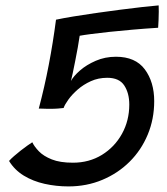

<svg xmlns="http://www.w3.org/2000/svg" viewBox="-20 -682 608 698"><path d="M12.9 -96.9Q19.6 -104.6 31.1 -114.6Q42.6 -124.6 55.5 -134.8Q68.4 -144.9 79.8 -152.9Q91.2 -161 97.4 -164.8Q104.8 -149.1 121.5 -131.8Q138.2 -114.5 168.2 -102.5Q198.1 -90.5 245.1 -90.5Q304.2 -90.5 350.6 -119Q396.9 -147.6 423.5 -195.7Q450 -243.8 450 -301.9Q450 -343.2 431.8 -371.2Q413.6 -399.2 370 -399.2Q337.4 -399.2 310.3 -386.9Q283.2 -374.6 262.5 -356.5Q241.8 -338.4 228.6 -320Q215.4 -301.6 211.2 -289.4Q202.7 -288.4 190.9 -287.4Q179.1 -286.4 163.5 -286.4Q157.8 -286.4 149.6 -286.5Q141.4 -286.6 133.8 -287Q126.1 -287.3 121 -287.3Q141.9 -365.9 157.2 -445.9Q172.6 -525.9 183.6 -610.4Q208.6 -615.8 246.7 -622.1Q284.8 -628.4 328.8 -634.7Q372.9 -640.9 416.5 -646.6Q460.1 -652.2 496.9 -656.4Q533.8 -660.6 556.8 -662.4Q557.3 -654.9 557.2 -639.5Q557.1 -624.1 556.4 -607.9Q555.8 -591.8 554.9 -581.1Q505.9 -578 460.5 -574Q415.2 -570.1 376.8 -566Q338.4 -561.9 310.8 -558.2Q283.2 -554.6 269.7 -552Q267.1 -533.7 262.7 -509Q258.2 -484.3 253.3 -459.6Q248.3 -434.9 244.3 -415.5Q240.2 -396.1 237.9 -387.6Q247.2 -405.1 270.7 -425.7Q294.2 -446.3 328.1 -461Q362 -475.7 401.5 -475.7Q472.4 -475.7 506.5 -429.8Q540.6 -383.8 540.6 -314.4Q540.6 -249 517 -192.5Q493.4 -135.9 451 -93.9Q408.6 -51.8 351.8 -28.1Q295.1 -4.3 228.7 -4.3Q184.2 -4.3 142.1 -13.7Q100 -23.1 66.4 -43.6Q32.8 -64.2 12.9 -96.9Z"/></svg>

Font: Grandstander Thin
Style: Italic
Weight: 100
Italic angle: -15°
Designer: Tyler Finck
Foundry: Etcetera Type Co
Version: Version 1.200